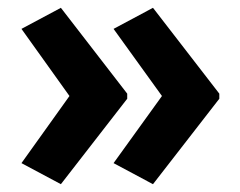

<svg xmlns="http://www.w3.org/2000/svg" viewBox="-20 -520 616 492"><path d="M542 -267V-280L372 -500L271 -446L395 -274L271 -102L372 -48ZM306 -267V-280L136 -500L35 -446L158 -274L35 -102L136 -48Z"/></svg>

Font: Noto Sans Thai Looped SemiCondensed
Style: Bold
Weight: 700
Width: 4
Designer: Sasikarn Vongin, Ben Mitchell
Foundry: The Fontpad Ltd
Version: Version 1.001